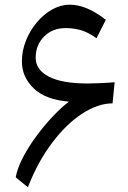

<svg xmlns="http://www.w3.org/2000/svg" viewBox="-20 -785 543 817"><path d="M46.9 -30.3Q53.7 -69.3 77.9 -115.5Q102.1 -161.6 135.7 -207Q169.4 -252.4 205.8 -290.8Q242.2 -329.1 273.4 -352.5Q174.3 -360.4 123.8 -408.7Q73.2 -457 73.2 -523.4Q73.2 -569.3 90.6 -612.5Q107.9 -655.8 137 -690.2Q166 -724.6 202.4 -744.9Q238.8 -765.1 276.9 -765.1Q348.1 -765.1 430.2 -700.7L390.6 -622.1Q358.9 -645.5 327.9 -655.5Q296.9 -665.5 259.3 -665.5Q203.1 -665.5 167.5 -629.4Q131.8 -593.3 131.8 -539.6Q131.8 -487.8 188.2 -458.7Q244.6 -429.7 353 -429.7Q373 -429.7 406.2 -431.2Q439.5 -432.6 467.8 -435.1L459 -345.2Q397.5 -345.2 330.3 -301.8Q263.2 -258.3 202.4 -178.2Q141.6 -98.1 98.6 11.7Z"/></svg>

Font: Pinar-DS1-FD Medium
Style: Regular
Weight: 500
Designer: Amin Abedi
Version: Version 3.000